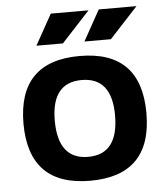

<svg xmlns="http://www.w3.org/2000/svg" viewBox="-51 -744 683 790"><g transform="rotate(-5 290.5 -348.5)"><path d="M290.5 -97.7Q415 -97.7 415 -258.3Q415 -415 290.5 -415Q166 -415 166 -258.3Q166 -97.7 290.5 -97.7ZM36.6 -256.3Q36.6 -514.2 290.5 -514.2Q544.4 -514.2 544.4 -256.3Q544.4 1 290.5 1Q37.6 1 36.6 -256.3ZM188 -698.2H343.8L227.1 -571.8H117.7ZM386.2 -698.2H542L425.3 -571.8H315.9Z"/></g></svg>

Font: SansationBold
Style: Bold
Weight: 700
Designer: Bernd Montag
Version: Version 1.301